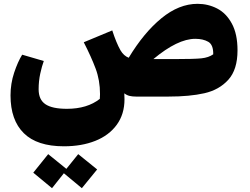

<svg xmlns="http://www.w3.org/2000/svg" viewBox="-20 -505 1307 1004"><path d="M1222 -242Q1222 -141 1174 -88Q1126 -35 1049 -17.5Q972 0 861 0H691Q672 0 657.5 -3.5Q643 -7 630 -17Q631 -8 631 14Q631 92 590.5 147.5Q550 203 478.5 231.5Q407 260 315 260H314Q174 260 104.5 191.5Q35 123 35 -6Q35 -68 54 -125Q73 -182 96 -219L209 -186Q199 -159 190.5 -120Q182 -81 182 -38Q182 16 217.5 40Q253 64 330 64Q436 64 502 12Q503 4 503 -13Q503 -85 480 -146.5Q457 -208 418 -284L567 -346Q588 -281 610 -242Q627 -213 653 -203Q732 -334 824 -409.5Q916 -485 1013 -485Q1068 -485 1115.5 -460.5Q1163 -436 1192.5 -381.5Q1222 -327 1222 -242ZM1001 -302Q909 -302 782 -196H891Q996 -196 1033.5 -200Q1071 -204 1095 -221Q1096 -271 1069 -286.5Q1042 -302 1001 -302ZM408 479 314 401 252 479 154 398 232 301 327 378 389 301 488 381Z"/></svg>

Font: FiraGO Heavy
Style: Italic
Weight: 900
Italic angle: -8°
Designer: bBox Type GmbH
Foundry: bBox Type GmbH
Version: Version 1.001